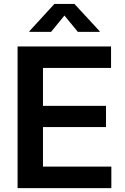

<svg xmlns="http://www.w3.org/2000/svg" viewBox="-20 -966 644 986"><path d="M70.3 0V-727.5H550.3V-617.2H200.7V-422.4H524.4V-313.5H200.7V-110.4H551.8V0ZM242.2 -802.2H130.9V-805.7L259.3 -945.8H362.3L491.7 -805.7V-802.2H379.9L311 -886.2Z"/></svg>

Font: Inter 18pt SemiBold
Style: Regular
Weight: 600
Designer: Rasmus Andersson
Foundry: rsms
Version: Version 4.001;git-66647c0bb